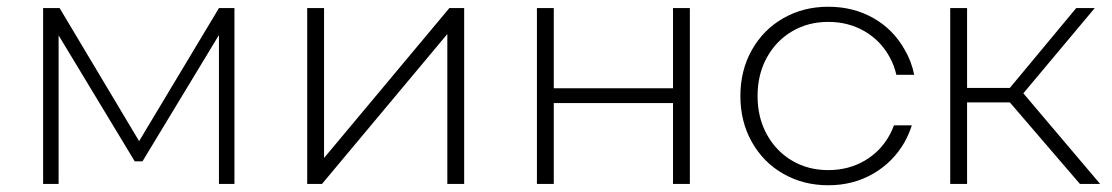

<svg xmlns="http://www.w3.org/2000/svg" viewBox="-20 -546 3301 570"><path d="M676 -522V0H630V-442L403 -67H380L154 -441V0H108V-522H157L393 -127L630 -522Z M892 -522H942V-77L1314 -522H1358V0H1308V-445L936 0H892Z M1574 -522H1624V-284H1978V-522H2028V0H1978V-240H1624V0H1574Z M2641 -324Q2635 -351 2622 -375Q2595 -425 2547 -453Q2499 -481 2439 -481Q2379 -481 2331.5 -453Q2284 -425 2256.5 -375Q2229 -325 2229 -261Q2229 -197 2256.5 -147Q2284 -97 2331.5 -69Q2379 -41 2439 -41Q2499 -41 2547 -69Q2595 -97 2622 -147Q2629 -160 2634 -174H2687Q2679 -149 2666 -125Q2632 -65 2572.5 -30.5Q2513 4 2439 4Q2365 4 2305.5 -30Q2246 -64 2212 -124.5Q2178 -185 2178 -261Q2178 -337 2212 -397.5Q2246 -458 2305.5 -492Q2365 -526 2439 -526Q2513 -526 2572.5 -492.5Q2632 -459 2666 -398Q2686 -364 2694 -324Z M2978 -242H2851V0H2801V-522H2851V-285H2978L3175 -522H3230L3018 -269L3246 0H3186Z"/></svg>

Font: Hilab Light
Style: Regular
Weight: 300
Designer: Cristianderson Lima
Foundry: Cristianderson
Version: Version 1.0